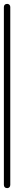

<svg xmlns="http://www.w3.org/2000/svg" viewBox="-20 -970 73 990"><path d="M0 -17H33V-934H0ZM17 -33Q9 -33 4.5 -28.5Q0 -24 0 -17Q0 -9 4.5 -4.5Q9 0 17 0Q24 0 28.5 -4.5Q33 -9 33 -17Q33 -24 28.5 -28.5Q24 -33 17 -33ZM17 -950Q9 -950 4.5 -945.5Q0 -941 0 -934Q0 -926 4.5 -921.5Q9 -917 17 -917Q24 -917 28.5 -921.5Q33 -926 33 -934Q33 -941 28.5 -945.5Q24 -950 17 -950Z"/></svg>

Font: Wavefont Light
Style: Regular
Weight: 300
Version: Version 3.004;gftools[0.9.33]